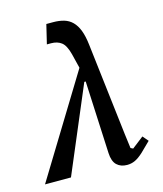

<svg xmlns="http://www.w3.org/2000/svg" viewBox="-163 -832 789 929"><g transform="rotate(-15 231.0 -368.0)"><path d="M257 -502 239 -575Q227 -621 206.5 -636.5Q186 -652 155 -652H134L157 -748H191Q221 -748 245 -741Q269 -734 286.5 -716.5Q304 -699 315 -670.5Q326 -642 331 -599L386 -133Q388 -116 390.5 -98Q393 -80 395 -63L407 -57L465 -102L489 -74L440 -26Q417 -5 398.5 3.5Q380 12 359 12Q327 12 307.5 -6.5Q288 -25 286 -67L269 -430H262L80 0H-50Z"/></g></svg>

Font: IBM Plex Serif Medm
Style: Italic
Weight: 500
Italic angle: -14°
Designer: Mike Abbink, Paul van der Laan, Pieter van Rosmalen
Foundry: Bold Monday
Version: Version 3.001